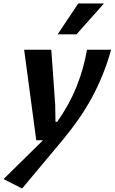

<svg xmlns="http://www.w3.org/2000/svg" viewBox="-79 -802 655 1098"><path d="M59.1 -517.6H214.4L236.8 -200.2Q237.3 -176.3 237.5 -152.6Q237.8 -128.9 238.3 -105.5H248Q282.2 -153.8 309.6 -203.1Q336.9 -252.4 357.7 -303.7Q378.4 -355 393.6 -408.2Q408.7 -461.4 418.5 -517.6H556.2Q536.1 -443.8 508.5 -375.7Q481 -307.6 446.3 -243.7Q411.6 -179.7 369.4 -119.1Q327.1 -58.6 278.3 0L47.4 275.9L-58.6 222.2L167 0H128.4ZM250.5 -605.5 368.7 -782.2H515.6L358.4 -605.5Z"/></svg>

Font: Proza Libre
Style: SemiBold Italic
Weight: 600
Designer: Jasper de Waard
Foundry: Jasper de Waard
Version: Version 1.000; ttfautohint (v1.4.1.8-43bc)